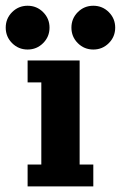

<svg xmlns="http://www.w3.org/2000/svg" viewBox="-79 -665 431 685"><path d="M-35.8 -621.7Q-12.9 -644.5 19.5 -644.5Q52 -644.5 74.8 -621.7Q97.7 -598.9 97.7 -566.4Q97.7 -533.9 74.8 -511.1Q52 -488.3 19.5 -488.3Q-12.9 -488.3 -35.8 -511.1Q-58.6 -533.9 -58.6 -566.4Q-58.6 -598.9 -35.8 -621.7ZM198.6 -621.7Q221.4 -644.5 253.9 -644.5Q286.4 -644.5 309.2 -621.7Q332 -598.9 332 -566.4Q332 -533.9 309.2 -511.1Q286.4 -488.3 253.9 -488.3Q221.4 -488.3 198.6 -511.1Q175.8 -533.9 175.8 -566.4Q175.8 -598.9 198.6 -621.7ZM19.5 -449.2H205.1V-78.1H253.9V0H19.5V-78.1H68.4V-371.1H19.5Z"/></svg>

Font: Orelega One
Style: Regular
Weight: 400
Version: Version 1.1 ; ttfautohint (v1.8.3)